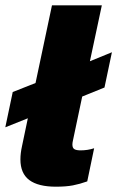

<svg xmlns="http://www.w3.org/2000/svg" viewBox="-64 -694 442 724"><path d="M147 10Q80 10 46.5 -15Q13 -40 13 -93Q13 -116 19 -143L41 -248L-44 -214L-16 -347L70 -381L132 -674H320L275 -463L358 -497L330 -364L246 -330L211 -164Q210 -160 209.5 -156Q209 -152 209 -149Q209 -136 216.5 -131.5Q224 -127 240 -127Q253 -127 266 -129Q279 -131 291 -135L265 -10Q237 0 211 5Q185 10 147 10Z"/></svg>

Font: Kanit
Style: Bold Italic
Weight: 700
Italic angle: -12°
Designer: Katatrad Team
Foundry: CadsonDemak
Version: Version 2.000; ttfautohint (v1.8.3)